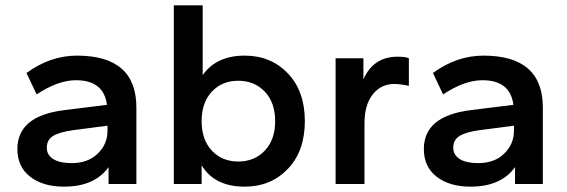

<svg xmlns="http://www.w3.org/2000/svg" viewBox="-20 -688 2120 718"><path d="M219 10Q141 10 93 -27Q45 -64 45 -131Q45 -254 219 -276L380 -296Q368 -388 264 -388Q197 -388 117 -335L79 -415Q168 -480 268 -480Q490 -480 490 -286V0H386V-63Q334 10 219 10ZM248 -78Q309 -78 345.5 -113.5Q382 -149 382 -199V-218L252 -201Q202 -194 178.5 -179.5Q155 -165 155 -136Q155 -108 179.5 -93Q204 -78 248 -78Z M895 10Q782 10 734 -70V0H630V-668H738V-407Q789 -480 895 -480Q993 -480 1056.5 -413.5Q1120 -347 1120 -235Q1120 -123 1056.5 -56.5Q993 10 895 10ZM772 -125Q810 -84 871 -84Q932 -84 970.5 -125Q1009 -166 1009 -235Q1009 -304 970.5 -345Q932 -386 871 -386Q810 -386 772 -345Q734 -304 734 -235Q734 -166 772 -125Z M1343 0H1235V-470H1339V-391Q1376 -476 1467 -476Q1497 -476 1509 -470V-367Q1476 -374 1454 -374Q1405 -374 1374 -335Q1343 -296 1343 -227Z M1739 10Q1661 10 1613 -27Q1565 -64 1565 -131Q1565 -254 1739 -276L1900 -296Q1888 -388 1784 -388Q1717 -388 1637 -335L1599 -415Q1688 -480 1788 -480Q2010 -480 2010 -286V0H1906V-63Q1854 10 1739 10ZM1768 -78Q1829 -78 1865.5 -113.5Q1902 -149 1902 -199V-218L1772 -201Q1722 -194 1698.5 -179.5Q1675 -165 1675 -136Q1675 -108 1699.5 -93Q1724 -78 1768 -78Z"/></svg>

Font: Celebes SemiBold
Style: Regular
Weight: 600
Designer: Anugrah Pasau
Foundry: Lafontype
Version: Version 1.000